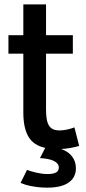

<svg xmlns="http://www.w3.org/2000/svg" viewBox="-20 -675 398 888"><path d="M331.1 103Q331.1 146 297.4 169.4Q263.7 192.9 198.2 192.9Q176.8 192.9 157.5 190.7Q138.2 188.5 122.3 185.3Q106.4 182.1 94.5 178.2Q82.5 174.3 75.2 170.9L105 110.8Q113.8 114.3 125.2 117.7Q136.7 121.1 149.2 123.8Q161.6 126.5 174.3 128.2Q187 129.9 199.2 129.9Q226.1 129.9 239 122.8Q252 115.7 252 99.1Q252 88.4 244.6 80.6Q237.3 72.8 225.3 67.6Q213.4 62.5 197.5 59.8Q181.6 57.1 165 56.2L189 8.8Q135.7 -2.4 111.8 -42.5Q87.9 -82.5 87.9 -154.8V-426.8H19V-512.2H87.9V-654.8H192.9V-512.2H316.9V-426.8H192.9V-170.9Q192.9 -143.6 196 -124.8Q199.2 -106 206.5 -94.2Q213.9 -82.5 225.8 -77.1Q237.8 -71.8 254.9 -71.8Q272 -71.8 291 -75.9Q310.1 -80.1 324.2 -85.9L346.2 0Q327.1 5.4 305.7 9.3Q284.2 13.2 262.2 14.2Q294.4 24.4 312.7 47.9Q331.1 71.3 331.1 103Z"/></svg>

Font: Clear Sans Medium
Style: Regular
Weight: 500
Foundry: Intel Corporation
Version: Version 1.00